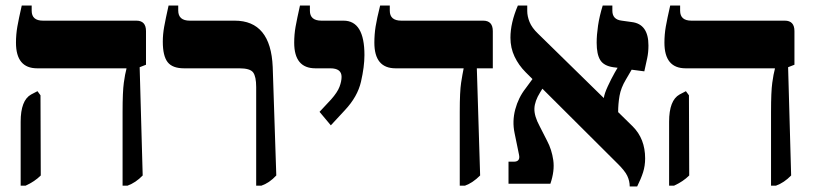

<svg xmlns="http://www.w3.org/2000/svg" viewBox="-20 -667 2956 697"><path d="M425 7H443Q473 -4 498 -30L487 -423L510 -432V-554Q510 -592 475 -592H136Q95 -592 95 -628V-647H59Q48 -599 43 -570.5Q38 -542 38 -512Q38 -419 115 -419H439V-417Q434 -399 429.5 -366.5Q425 -334 425 -261ZM55 7H73Q106 -8 128 -30L127 -321L116 -336L93 -324Q55 -303 55 -225Z M910 7H929Q958 -3 983 -30L970 -424Q963 -592 832 -592H669Q627 -592 627 -629V-647H592Q581 -598 576 -570Q571 -542 571 -516Q571 -464 588.5 -441.5Q606 -419 648 -419H849Q888 -419 899 -404Q910 -389 910 -351Z M1181 -212 1232 -267Q1278 -316 1290.5 -370.5Q1303 -425 1303 -467Q1303 -592 1227 -592H1147Q1105 -592 1105 -628V-647H1069Q1058 -598 1053 -570Q1048 -542 1048 -512Q1048 -419 1125 -419H1179Q1220 -419 1220 -388Q1220 -372 1212.5 -352Q1205 -332 1182 -306L1140 -261Z M1649 7H1668Q1696 -3 1723 -30L1711 -419H1769V-554Q1769 -592 1734 -592H1437Q1395 -592 1395 -628V-647H1360Q1348 -599 1343.5 -570.5Q1339 -542 1339 -512Q1339 -419 1416 -419H1663V-418Q1659 -399 1654 -367Q1649 -335 1649 -262Z M2322 -92Q2322 -163 2277 -208L2224 -260Q2224 -290 2229 -319Q2234 -348 2252 -378L2273 -414L2319 -408Q2325 -435 2329.5 -456Q2334 -477 2334 -502Q2334 -580 2273 -587L2237 -592Q2203 -596 2203 -628V-647H2168Q2156 -608 2151 -574Q2146 -540 2146 -512Q2146 -470 2159 -449Q2172 -428 2206 -423L2222 -421L2212 -404Q2199 -381 2186.5 -354Q2174 -327 2172 -311L1933 -545Q1911 -566 1902.5 -587Q1894 -608 1894 -627V-647H1860Q1833 -584 1833 -530Q1833 -493 1848 -461.5Q1863 -430 1888 -405L1913 -380L1888 -346Q1862 -313 1850.5 -270Q1839 -227 1848 -184L1864 -106Q1870 -80 1845 -80H1826V0H1978Q1994 -47 1988.5 -85.5Q1983 -124 1966 -156L1939 -209Q1919 -246 1920 -273Q1921 -300 1941 -332L1949 -345L2218 -77Q2248 -48 2257 -29Q2266 -10 2266 10H2293Q2307 -18 2314.5 -41.5Q2322 -65 2322 -92Z M2779 7H2797Q2827 -4 2852 -30L2841 -423L2864 -432V-554Q2864 -592 2829 -592H2490Q2449 -592 2449 -628V-647H2413Q2402 -599 2397 -570.5Q2392 -542 2392 -512Q2392 -419 2469 -419H2793V-417Q2788 -399 2783.5 -366.5Q2779 -334 2779 -261ZM2409 7H2427Q2460 -8 2482 -30L2481 -321L2470 -336L2447 -324Q2409 -303 2409 -225Z"/></svg>

Font: Noto Serif Hebrew SemiCondensed Extra
Style: Regular
Weight: 800
Width: 4
Designer: Monotype Design Team
Foundry: Monotype Imaging Inc.
Version: Version 1.901